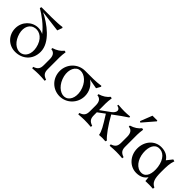

<svg xmlns="http://www.w3.org/2000/svg" viewBox="180 -1943 3080 3080"><g transform="rotate(45 1720.5 -402.5)"><path d="M301 15C458 15 592 -90 592 -276C592 -491 339 -669 169 -753L536 -707L567 -791L558 -805C445 -787 225 -791 94 -791L85 -763C181 -709 318 -610 406 -495C373 -512 334 -523 291 -523C153 -523 35 -406 35 -256C35 -98 153 15 301 15ZM398 -41C313 -11 209 -70 159 -195C108 -320 135 -440 232 -475C317 -506 428 -465 477 -327C527 -187 486 -71 398 -41Z M677 -21 681 7C742 2 792 0 824 0C856 0 916 2 965 7L969 -21C889 -48 868 -86 868 -162V-330C868 -396 864 -456 879 -554L851 -561C813 -512 759 -475 681 -451V-427C756 -421 778 -362 778 -293V-162C778 -86 757 -47 677 -21Z M1310 15C1467 15 1596 -115 1596 -276C1596 -383 1543 -471 1464 -521L1632 -491L1673 -565L1664 -579C1551 -561 1441 -565 1310 -565C1152 -565 1024 -436 1024 -276C1024 -108 1152 15 1310 15ZM1397 -41C1312 -11 1200 -79 1148 -215C1097 -350 1134 -477 1221 -508C1307 -537 1420 -471 1471 -337C1523 -200 1485 -71 1397 -41Z M2073 -557 2069 -535C2159 -519 2146 -445 2077 -395L1914 -277V-330C1914 -396 1910 -456 1925 -554L1897 -561C1859 -512 1805 -475 1727 -451V-427C1802 -421 1824 -362 1824 -293V-162C1824 -86 1803 -47 1723 -21L1727 7C1788 2 1838 0 1870 0C1902 0 1962 2 2011 7L2015 -21C1935 -48 1914 -86 1914 -162V-227L2032 -314C2148 -130 2183 -69 2196 5C2239 0 2297 0 2340 5L2349 -20C2288 -71 2189 -209 2102 -366L2132 -388C2199 -438 2270 -490 2343 -537L2339 -557C2290 -552 2247 -550 2215 -550C2183 -550 2134 -552 2073 -557Z M2435 -21 2439 7C2500 2 2550 0 2582 0C2614 0 2674 2 2723 7L2727 -21C2647 -48 2626 -86 2626 -162V-330C2626 -396 2622 -456 2637 -554L2609 -561C2571 -512 2517 -475 2439 -451V-427C2514 -421 2536 -362 2536 -293V-162C2536 -86 2515 -47 2435 -21ZM2504 -617 2524 -603 2699 -807 2692 -820H2584Z M3417 4 3421 -26C3341 -63 3320 -126 3320 -282C3320 -408 3322 -473 3350 -550L3316 -560L3241 -465C3203 -527 3139 -565 3041 -565C2892 -565 2782 -438 2782 -276C2782 -113 2899 15 3048 15C3141 15 3201 -21 3237 -78L3245 2C3303 0 3368 -1 3417 4ZM3227 -301C3245 -162 3209 -49 3109 -45C2997 -41 2914 -154 2901 -291C2888 -428 2938 -514 3013 -525C3119 -540 3205 -455 3227 -301Z"/></g></svg>

Font: Basteleur Moonlight
Style: Regular
Weight: 300
Designer: Keussel
Foundry: Keussel Studio
Version: Version 1.300;Glyphs 3.2 (3192)